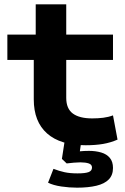

<svg xmlns="http://www.w3.org/2000/svg" viewBox="-20 -661 578 887"><path d="M376 10Q259 10 197.5 -44.5Q136 -99 136 -202V-384H14V-501H145V-641H286V-501H502V-384H286V-209Q286 -159 316.5 -136.5Q347 -114 406 -114Q433 -114 457 -117Q481 -120 502 -128L523 -16Q491 -2 456 4Q421 10 376 10ZM336 206Q300 206 263 200.5Q226 195 202 183L227 119Q253 129 278 134.5Q303 140 338 140Q374 140 389.5 134Q405 128 405 113Q405 99 390 94Q375 89 351 89Q340 89 321.5 90.5Q303 92 288 94L266 73L280 -18H357L345 65L310 46Q329 40 349 38Q369 36 391 36Q422 36 447.5 43.5Q473 51 487.5 68.5Q502 86 502 115Q502 148 482.5 168Q463 188 425.5 197Q388 206 336 206Z"/></svg>

Font: Nunito Sans 7pt Expanded
Style: Bold
Weight: 700
Width: 7
Designer: Vernon Adams
Foundry: Vernon Adams
Version: Version 3.101;gftools[0.9.27]